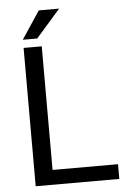

<svg xmlns="http://www.w3.org/2000/svg" viewBox="-60 -939 658 983"><g transform="rotate(-5 269.5 -448.0)"><path d="M512.7 -75.7H176.3V-710.9H83V0H512.7ZM82.5 -752.9H156.7L281.7 -895.5H177.2Z"/></g></svg>

Font: Bert Sans
Style: Regular
Weight: 400
Designer: Christian Robertson (Google), Cristiano Sobral
Foundry: Google, Cristiano Sobral
Version: Version 3.101